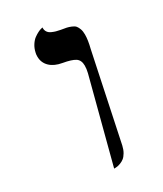

<svg xmlns="http://www.w3.org/2000/svg" viewBox="-149 -620 584 686"><g transform="rotate(-30 142.5 -276.5)"><path d="M113.8 5.9 203.1 -335.9Q207 -352.1 207 -365.2Q207 -388.2 192.1 -397.7Q177.2 -407.2 143.1 -413.1Q111.3 -418.5 93.8 -435.5Q76.2 -452.6 76.2 -478Q76.2 -488.3 78.1 -494.1Q81.5 -509.8 89.6 -522.2Q97.7 -534.7 106.7 -541.3Q115.7 -547.9 124.3 -552.2Q132.8 -556.6 138.7 -557.6L144 -559.1V-556.2Q144 -546.9 148.9 -539.8Q153.8 -532.7 163.3 -528.6Q172.9 -524.4 178.7 -522.9L195.8 -519Q210.9 -516.6 219 -514.9Q227.1 -513.2 237.1 -509Q247.1 -504.9 251.7 -499.3Q256.3 -493.7 259.8 -484.1Q263.2 -474.6 263.2 -460.9Q263.2 -438.5 254.9 -405.8L180.2 -50.8Q176.8 -35.6 170.2 -24.4Q163.6 -13.2 156.5 -7.6Q149.4 -2 140.9 1.2Q132.3 4.4 127.2 5.1Q122.1 5.9 117.2 5.9Z"/></g></svg>

Font: Linux Libertine G
Style: Italic
Weight: 400
Italic angle: -12°
Designer: Philipp H. Poll
Foundry: Philipp H. Poll
Version: Version 5.1.3